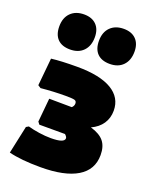

<svg xmlns="http://www.w3.org/2000/svg" viewBox="-137 -792 698 878"><g transform="rotate(20 212.0 -353.5)"><path d="M409 -137Q409 -65 347.5 -28Q286 9 169 9Q74 9 15 -6L44 -141L56 -148Q80 -141 110.5 -136.5Q141 -132 168 -132Q234 -132 234 -155Q234 -162 223 -172H98L89 -184L100 -299L210 -298Q220 -307 220 -319Q220 -331 210 -334Q200 -337 166 -337Q108 -337 46 -331L32 -340L45 -474Q92 -480 171 -480Q281 -480 338.5 -446Q396 -412 396 -348Q396 -312 377.5 -284.5Q359 -257 324 -241Q369 -228 389 -203.5Q409 -179 409 -137ZM200 -634Q200 -592 176.5 -567.5Q153 -543 112 -543Q72 -543 51 -564.5Q30 -586 30 -626Q30 -668 54 -692Q78 -716 119 -716Q157 -716 178.5 -694.5Q200 -673 200 -634ZM393 -634Q393 -592 369.5 -567.5Q346 -543 305 -543Q265 -543 244 -564.5Q223 -586 223 -626Q223 -668 247 -692Q271 -716 312 -716Q350 -716 371.5 -694.5Q393 -673 393 -634Z"/></g></svg>

Font: Luna Sans Black
Style: Regular
Weight: 900
Designer: Juan Pablo del Peral
Foundry: Huerta Tipografica
Version: Version 2.001; ttfautohint (v1.5)